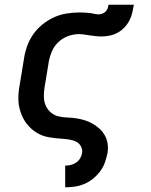

<svg xmlns="http://www.w3.org/2000/svg" viewBox="-20 -591 640 816"><path d="M257 205V113H258Q269 113 281 110Q293 107 303.5 100Q314 93 320.5 82Q327 71 329 59Q331 44 324 31Q317 18 304.5 11.5Q292 5 277 2.5Q262 0 247.5 -1Q233 -2 218 -3.5Q203 -5 188.5 -7.5Q174 -10 160.5 -15Q147 -20 135 -27.5Q123 -35 112.5 -44.5Q102 -54 93.5 -65Q85 -76 78.5 -88.5Q72 -101 67.5 -114.5Q63 -128 60.5 -142.5Q58 -157 58 -172Q58 -187 59.5 -202Q61 -217 64 -232L82 -342Q86 -369 95.5 -395.5Q105 -422 121.5 -445.5Q138 -469 161 -487.5Q184 -506 209.5 -517.5Q235 -529 262.5 -533.5Q290 -538 317 -538Q327 -538 337.5 -537.5Q348 -537 358.5 -536Q369 -535 379 -532.5Q389 -530 400 -530Q407 -530 415 -533Q423 -536 429 -542Q435 -548 437.5 -555.5Q440 -563 441 -571H549Q546 -554 542 -536.5Q538 -519 529.5 -503Q521 -487 508 -473.5Q495 -460 479 -451.5Q463 -443 445.5 -439.5Q428 -436 410 -436Q398 -436 386 -437.5Q374 -439 362.5 -440.5Q351 -442 339.5 -444Q328 -446 315 -446Q292 -446 269 -437.5Q246 -429 228 -412Q210 -395 200.5 -372.5Q191 -350 187 -327L169 -217Q166 -198 166.5 -178.5Q167 -159 174.5 -142Q182 -125 196 -113Q210 -101 228.5 -96.5Q247 -92 266.5 -91.5Q286 -91 305 -88Q324 -85 341.5 -79.5Q359 -74 375 -64.5Q391 -55 404 -43Q417 -31 426 -14.5Q435 2 437.5 21Q440 40 437 59Q433 79 426 99Q419 119 406 136.5Q393 154 376 168Q359 182 339 190.5Q319 199 298.5 202Q278 205 258 205Z"/></svg>

Font: Iosevka Curly Slab SmBdExObl
Style: Regular
Weight: 600
Width: 7
Italic angle: -9°
Monospace: yes
Designer: Belleve Invis
Foundry: Belleve Invis
Version: Version 11.1.0; ttfautohint (v1.8.3)